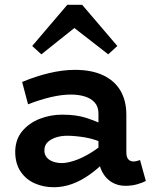

<svg xmlns="http://www.w3.org/2000/svg" viewBox="-20 -779 648 813"><path d="M510 7.8Q479.1 7.8 453.4 -7.4Q427.7 -22.6 412.3 -52.1Q396.9 -81.6 396.9 -123.8V-298Q396.9 -327 381.2 -344.7Q365.6 -362.4 339 -370.5Q312.5 -378.6 280.7 -378.6Q241.1 -378.6 194.5 -367.6Q147.9 -356.5 98.8 -337.3L73.7 -431.9Q130.5 -455.8 188.1 -469.5Q245.7 -483.2 297.5 -483.2Q368.1 -483.2 416.8 -460.2Q465.5 -437.2 490.2 -394.9Q515 -352.5 515 -292.7V-134.6Q515 -113.7 523.3 -104.5Q531.6 -95.3 544.7 -95.3Q553.4 -95.3 560.7 -97.5Q568 -99.7 572.9 -101.4L597.5 -12.8Q585.7 -6.1 562.6 0.8Q539.5 7.8 510 7.8ZM207.2 13.8Q163.8 13.8 126.6 -2.8Q89.4 -19.5 66.9 -53.1Q44.4 -86.8 44.4 -137.4Q45.2 -189.3 74.5 -224Q103.9 -258.8 149.1 -276.2Q194.4 -293.5 243 -293.5Q303.6 -293.5 346.7 -279.3Q389.9 -265.1 434.8 -243.5V-165.8Q382.1 -190.4 340.2 -197.2Q298.3 -204 266.7 -204.2Q240.8 -204.5 218.3 -197.5Q195.7 -190.5 181.8 -177Q167.9 -163.6 167.9 -142Q167.9 -124.1 178.2 -112.1Q188.5 -100 205.6 -94.3Q222.6 -88.5 241.7 -88.5Q263.6 -88.5 294.3 -98.5Q325.1 -108.4 361.1 -129.9Q397.2 -151.3 434.8 -185.7L432.5 -103.3Q398 -67.1 361 -40.7Q324.1 -14.2 285.9 -0.2Q247.8 13.8 207.2 13.8ZM155.1 -548.9 116.3 -584.3 265 -758.7H327.8L476.8 -584.3L438.3 -548.9L294.9 -660.4Z"/></svg>

Font: BioRhyme ExtraBold
Style: Regular
Weight: 800
Designer: Aoife Mooney
Foundry: Aoife Mooney Type
Version: Version 1.600;gftools[0.9.33]